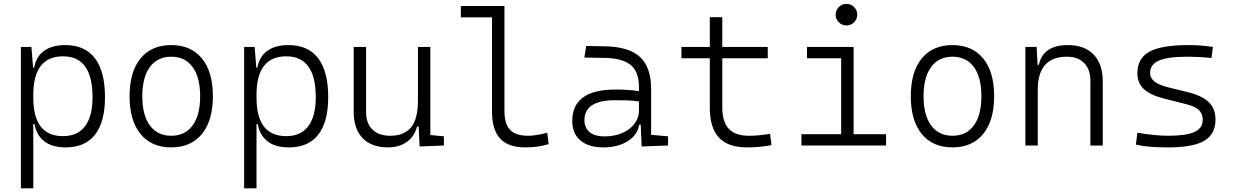

<svg xmlns="http://www.w3.org/2000/svg" viewBox="-20 -764 6485 1008"><path d="M89.8 224.6V-517.6H145L153.8 -408.7H159.2Q169.4 -466.8 211.4 -497.1Q253.4 -527.3 322.8 -527.3Q425.8 -527.3 478.5 -458Q531.2 -388.7 531.2 -253.9Q531.2 -124 479 -57.1Q426.8 9.8 324.7 9.8Q252.4 9.8 211.7 -22.9Q170.9 -55.7 161.1 -112.8H154.8V224.6ZM154.8 -251Q154.8 -49.3 310.5 -49.3Q387.2 -49.3 426.5 -101.3Q465.8 -153.3 465.8 -253.9Q465.8 -468.3 311 -468.3Q154.8 -468.3 154.8 -266.1Z M878.9 9.8Q775.4 9.8 717.8 -60.5Q660.2 -130.9 660.2 -258.8Q660.2 -387.2 717.8 -457.3Q775.4 -527.3 878.9 -527.3Q982.4 -527.3 1040 -457.3Q1097.7 -387.2 1097.7 -258.8Q1097.7 -130.9 1040 -60.5Q982.4 9.8 878.9 9.8ZM878.9 -51.3Q951.7 -51.3 991.2 -105.5Q1030.8 -159.7 1030.8 -258.8Q1030.8 -357.9 991.2 -412.1Q951.7 -466.3 878.9 -466.3Q806.6 -466.3 766.8 -412.1Q727.1 -357.9 727.1 -258.8Q727.1 -159.7 766.8 -105.5Q806.6 -51.3 878.9 -51.3Z M1261.7 224.6V-517.6H1316.9L1325.7 -408.7H1331.1Q1341.3 -466.8 1383.3 -497.1Q1425.3 -527.3 1494.6 -527.3Q1597.7 -527.3 1650.4 -458Q1703.1 -388.7 1703.1 -253.9Q1703.1 -124 1650.9 -57.1Q1598.6 9.8 1496.6 9.8Q1424.3 9.8 1383.5 -22.9Q1342.8 -55.7 1333 -112.8H1326.7V224.6ZM1326.7 -251Q1326.7 -49.3 1482.4 -49.3Q1559.1 -49.3 1598.4 -101.3Q1637.7 -153.3 1637.7 -253.9Q1637.7 -468.3 1482.9 -468.3Q1326.7 -468.3 1326.7 -266.1Z M2016.1 9.8Q1930.7 9.8 1883.8 -38.8Q1836.9 -87.4 1836.9 -175.8V-517.6H1901.9V-175.8Q1901.9 -115.7 1935.5 -83.5Q1969.2 -51.3 2029.3 -51.3Q2100.6 -51.3 2137.5 -94.5Q2174.3 -137.7 2174.3 -239.3V-517.6H2239.3V-55.2L2310.5 -48.3V0L2183.1 4.9L2177.7 -99.6H2169.4Q2155.8 -47.4 2115.5 -18.8Q2075.2 9.8 2016.1 9.8Z M2736.8 9.8Q2648.4 9.8 2605.7 -36.6Q2563 -83 2563 -179.2V-672.9H2399.4V-732.4H2628.4V-180.7Q2628.4 -114.7 2657.2 -83Q2686 -51.3 2752.9 -51.3Q2792.5 -51.3 2853 -66.9L2860.4 -7.3Q2828.6 2 2799.3 5.9Q2770 9.8 2736.8 9.8Z M3348.6 4.9 3343.8 -109.4H3335.9Q3327.1 -55.2 3275.4 -22.7Q3223.6 9.8 3147.9 9.8Q3069.8 9.8 3027.1 -26.6Q2984.4 -63 2984.4 -129.4Q2984.4 -293.9 3211.4 -293.9Q3246.1 -293.9 3277.6 -291.7Q3309.1 -289.6 3334.5 -285.2V-307.1Q3334.5 -386.2 3292 -422.1Q3249.5 -458 3157.7 -460L3047.9 -461.9L3057.6 -522.5L3154.3 -521Q3281.2 -519 3339.8 -465.1Q3398.4 -411.1 3398.4 -297.4V-56.2L3487.3 -48.3V0ZM3334.5 -231.4Q3305.7 -236.3 3272.7 -237.1Q3239.7 -237.8 3209.5 -237.8Q3048.3 -237.8 3048.3 -133.3Q3048.3 -92.3 3075.7 -70.1Q3103 -47.9 3153.3 -47.9Q3207.5 -47.9 3248.3 -66.2Q3289.1 -84.5 3311.8 -115.2Q3334.5 -146 3334.5 -182.6Z M3902.3 9.8Q3802.2 9.8 3754.4 -41.5Q3706.5 -92.8 3706.5 -198.7V-458H3557.6V-517.6H3706.5V-673.8H3772V-517.6H4010.7V-458H3772V-200.2Q3772 -124.5 3806.2 -87.9Q3840.3 -51.3 3912.1 -51.3Q3940.4 -51.3 3967 -54Q3993.7 -56.6 4022.9 -61L4030.3 -2Q3997.6 3.9 3967.3 6.8Q3937 9.8 3902.3 9.8Z M4187.5 0V-59.6H4396V-458H4216.8V-517.6H4461.4V-59.6H4631.8V0ZM4423.8 -630.4Q4400.4 -630.4 4383.8 -647Q4367.2 -663.6 4367.2 -687Q4367.2 -710.4 4383.8 -727.1Q4400.4 -743.7 4423.8 -743.7Q4447.3 -743.7 4463.9 -727.1Q4480.5 -710.4 4480.5 -687Q4480.5 -663.6 4463.9 -647Q4447.3 -630.4 4423.8 -630.4Z M4980.5 9.8Q4877 9.8 4819.3 -60.5Q4761.7 -130.9 4761.7 -258.8Q4761.7 -387.2 4819.3 -457.3Q4877 -527.3 4980.5 -527.3Q5084 -527.3 5141.6 -457.3Q5199.2 -387.2 5199.2 -258.8Q5199.2 -130.9 5141.6 -60.5Q5084 9.8 4980.5 9.8ZM4980.5 -51.3Q5053.2 -51.3 5092.8 -105.5Q5132.3 -159.7 5132.3 -258.8Q5132.3 -357.9 5092.8 -412.1Q5053.2 -466.3 4980.5 -466.3Q4908.2 -466.3 4868.4 -412.1Q4828.6 -357.9 4828.6 -258.8Q4828.6 -159.7 4868.4 -105.5Q4908.2 -51.3 4980.5 -51.3Z M5704.6 0V-338.4Q5704.6 -399.9 5671.9 -433.1Q5639.2 -466.3 5581.1 -466.3Q5428.2 -466.3 5428.2 -292.5V0H5363.3V-517.6H5422.4L5427.2 -423.8H5434.1Q5456.1 -527.3 5586.4 -527.3Q5673.8 -527.3 5721.7 -477.5Q5769.5 -427.7 5769.5 -336.9V0Z M6112.3 9.8Q6055.7 9.8 6015.4 6.3Q5975.1 2.9 5943.4 -4.9L5951.2 -66.9Q6001.5 -59.1 6039.6 -55.2Q6077.6 -51.3 6112.3 -51.3Q6208 -51.3 6251.2 -71.3Q6294.4 -91.3 6294.4 -135.7Q6294.4 -166.5 6274.4 -186Q6254.4 -205.6 6210.4 -216.3L6094.2 -245.6Q6019 -264.6 5985.1 -296.4Q5951.2 -328.1 5951.2 -379.4Q5951.2 -458 6014.4 -492.7Q6077.6 -527.3 6218.8 -527.3Q6252.9 -527.3 6282.5 -525.1Q6312 -522.9 6347.7 -517.6L6340.3 -459.5Q6300.8 -463.4 6271.2 -464.8Q6241.7 -466.3 6215.8 -466.3Q6111.3 -466.3 6064.7 -446Q6018.1 -425.8 6018.1 -380.9Q6018.1 -354 6041.7 -335.4Q6065.4 -316.9 6117.7 -304.2L6210.4 -281.7Q6290.5 -262.2 6325.9 -227.8Q6361.3 -193.4 6361.3 -136.2Q6361.3 -59.6 6302.5 -24.9Q6243.7 9.8 6112.3 9.8Z"/></svg>

Font: CaskaydiaCove NFP Light
Style: Regular
Weight: 300
Designer: Aaron Bell
Foundry: Saja Typeworks
Version: Version 2111.001; VTT 6.35;Nerd Fonts 3.1.1